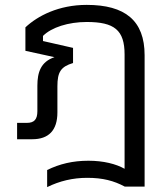

<svg xmlns="http://www.w3.org/2000/svg" viewBox="-20 -570 682 786"><path d="M491 194H572V-344C572 -486 492 -550 335 -550C220 -550 134 -505 84 -458V-362L203 -336C147 -317 133 -274 133 -219V-115C133 -81 120 -67 90 -67H50V0H112C179 0 215 -36 215 -110V-217C215 -275 229 -297 279 -312V-374L156 -402V-423C191 -458 260 -480 335 -480C448 -480 490 -447 490 -347V121C455 101 403 88 342 88C278 88 224 101 173 126V196C224 171 278 158 337 158C401 158 446 170 491 194Z"/></svg>

Font: Kanit Light
Style: Regular
Weight: 300
Designer: Katatrad Team
Foundry: CadsonDemak
Version: Version 1.000;PS 001.000;hotconv 1.0.88;makeotf.lib2.5.64775